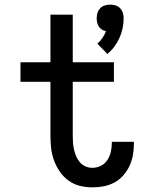

<svg xmlns="http://www.w3.org/2000/svg" viewBox="-20 -798 640 826"><path d="M442 -566 399 -610Q411 -621 420.5 -634.5Q430 -648 436 -664Q426 -666 418 -671Q410 -676 405 -684Q400 -692 398 -701Q396 -710 396 -720Q396 -732 399.5 -743Q403 -754 411 -762.5Q419 -771 430.5 -774.5Q442 -778 454 -778Q466 -778 477.5 -774.5Q489 -771 497 -762.5Q505 -754 508.5 -743Q512 -732 512 -720Q512 -698 507.5 -676.5Q503 -655 494 -635Q485 -615 472 -597.5Q459 -580 442 -566ZM377 8Q350 8 323.5 1.5Q297 -5 275 -21Q253 -37 237.5 -59.5Q222 -82 212.5 -107.5Q203 -133 200 -160Q197 -187 197 -214V-446H68V-530H197V-735H293V-530H470V-446H293V-214Q293 -199 294 -184Q295 -169 298.5 -154Q302 -139 308 -125Q314 -111 324 -99.5Q334 -88 348 -82Q362 -76 377 -76Q396 -76 413.5 -84.5Q431 -93 441.5 -109Q452 -125 456.5 -144Q461 -163 461 -182Q461 -183 461 -184.5Q461 -186 461 -188H556Q556 -185 556 -182.5Q556 -180 556 -177Q556 -153 551.5 -129Q547 -105 536.5 -83Q526 -61 509.5 -42.5Q493 -24 471.5 -12.5Q450 -1 426 3.5Q402 8 377 8Z"/></svg>

Font: Iosevka Curly Slab MdEx
Style: Regular
Weight: 500
Width: 7
Monospace: yes
Designer: Belleve Invis
Foundry: Belleve Invis
Version: Version 11.1.0; ttfautohint (v1.8.3)